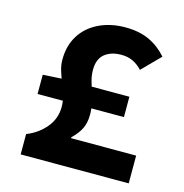

<svg xmlns="http://www.w3.org/2000/svg" viewBox="-98 -738 796 829"><g transform="rotate(15 300.0 -323.5)"><path d="M67 0V-91Q118 -111 151.5 -151Q185 -191 185 -244Q185 -269 177.5 -294Q170 -319 160 -344Q150 -369 142.5 -393.5Q135 -418 135 -442Q135 -505 164 -551Q193 -597 245 -622Q297 -647 363 -647Q425 -647 470 -626Q515 -605 549 -566L470 -486Q450 -507 427.5 -517.5Q405 -528 377 -528Q330 -528 302 -505Q274 -482 274 -434Q274 -410 280 -387.5Q286 -365 293.5 -341.5Q301 -318 306.5 -293.5Q312 -269 312 -243Q312 -207 299.5 -181Q287 -155 259 -128V-124H550V0ZM70 -271V-357L158 -362H456V-271Z"/></g></svg>

Font: Source Code Pro ExtraLight
Style: Bold
Weight: 700
Monospace: yes
Version: Version 1.018;hotconv 1.0.116;makeotfexe 2.5.65601